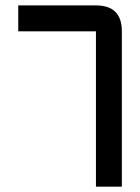

<svg xmlns="http://www.w3.org/2000/svg" viewBox="-20 -704 528 724"><path d="M439.5 -585.9V0H341.8V-585.9H48.8V-683.6H341.8Q439.5 -683.6 439.5 -585.9Z"/></svg>

Font: BabelStone Runic Norse
Style: Regular
Weight: 400
Designer: Andrew West
Foundry: BabelStone
Version: Version 3.002 March 14, 2022